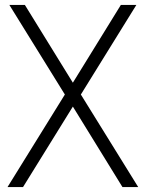

<svg xmlns="http://www.w3.org/2000/svg" viewBox="-20 -760 592 780"><path d="M10.5 0 243.5 -376 18 -740H81L276 -424L471 -740H534L308.5 -376L541.5 0H477.5L276 -327L73.5 0Z"/></svg>

Font: Encode Sans Condensed Light
Style: Regular
Weight: 300
Width: 3
Designer: Multiple Designers
Foundry: Impallari Type
Version: Version 3.000; ttfautohint (v1.8.3) -l 8 -r 50 -G 200 -x 14 